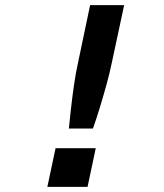

<svg xmlns="http://www.w3.org/2000/svg" viewBox="-20 -730 640 750"><path d="M249 -228Q252 -258 257 -303.5Q262 -349 269 -397.5Q276 -446 285 -486L332 -710H465L417 -486Q409 -446 395.5 -397.5Q382 -349 368 -303.5Q354 -258 343 -228ZM165 0 197 -151H354L322 0Z"/></svg>

Font: Geist Mono
Style: Bold Italic
Weight: 700
Italic angle: -12°
Monospace: yes
Designer: Basement.studio, Andrés Briganti, Mateo Zaragoza
Foundry: Basement.studio, Vercel, Andrés Briganti, Guido Ferreyra, Mateo Zaragoza
Version: Version 1.500; ttfautohint (v1.8.4.7-5d5b)